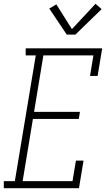

<svg xmlns="http://www.w3.org/2000/svg" viewBox="-46 -989 566 1009"><path d="M-26 0V-37H32L142 -698H89V-735H491L467 -590H427L445 -698H182L133 -401H374L368 -364H127L73 -37H335L353 -145H393L369 0ZM305 -807 213 -944 250 -966 332 -836 456 -969 488 -941 350 -807Z"/></svg>

Font: Iosevka Curly Slab XLtObl
Style: Regular
Weight: 200
Italic angle: -9°
Monospace: yes
Designer: Belleve Invis
Foundry: Belleve Invis
Version: Version 11.1.0; ttfautohint (v1.8.3)